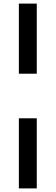

<svg xmlns="http://www.w3.org/2000/svg" viewBox="-20 -828 310 1068"><path d="M85 -418V-808H184.5V-418ZM85 220V-170H184.5V220Z"/></svg>

Font: Encode Sans SemiExpanded Medium
Style: Regular
Weight: 500
Width: 6
Designer: Multiple Designers
Foundry: Impallari Type
Version: Version 3.002